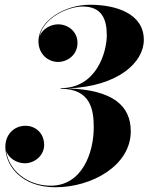

<svg xmlns="http://www.w3.org/2000/svg" viewBox="-20 -779 626 809"><path d="M531 -226C531 -331 459 -400 266.5 -406.5C477 -415 586 -515.5 586 -611C586 -721.5 470 -759 358.5 -759C254 -759 142 -692.5 142 -605C142 -551.5 182 -518 225 -518C262.5 -518 306.5 -546 306.5 -598.5C306.5 -646 267 -676.5 225 -676.5C193.5 -676.5 158.5 -657 147 -626.5C163 -703.5 265 -751.5 328.5 -751.5C407.5 -751.5 430 -700 430 -631C430 -559.5 387 -407.5 235.5 -407.5V-405C362 -405 375 -316.5 375 -242.5C375 -133.5 325 3.5 193.5 3.5C95 3.5 16 -62 6 -143.5C15.5 -113.5 49.5 -91 84.5 -91C126.5 -91 166 -124 166 -168.5C166 -217 130.5 -249 87.5 -249C40 -249 2.5 -213.5 2.5 -160C2.5 -80 71.5 10 213.5 10C367 10 531 -81 531 -226Z"/></svg>

Font: Bodoni* 72pt
Style: Bold Italic
Weight: 700
Italic angle: -13°
Version: Version 2.3